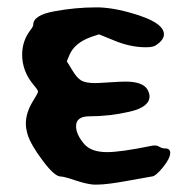

<svg xmlns="http://www.w3.org/2000/svg" viewBox="-20 -500 521 520"><path d="M40 -352Q40 -389 62 -418Q70 -428 70 -433Q70 -459 127.5 -469.5Q185 -480 240 -480H249Q299 -478 361.5 -456.5Q424 -435 424 -407Q424 -392 403 -378Q396 -372 375 -372Q331 -372 285 -392L248 -407L227 -400Q182 -384 168 -351L161 -334L175 -311Q188 -289 200 -282Q212 -275 238 -275Q246 -275 276.5 -277Q307 -279 320 -279Q366 -279 379 -258Q385 -248 385 -239Q385 -210 331 -197.5Q277 -185 222 -185Q186 -185 186 -158Q186 -136 208 -110Q227 -88 270 -88Q307 -88 390 -105Q394 -106 400 -106Q406 -106 412.5 -102Q419 -98 427 -98Q441 -98 441 -86Q441 -71 421 -46.5Q401 -22 391 -22Q389 -22 329.5 -11Q270 0 243 0H233Q212 -2 182.5 -12Q153 -22 144 -22Q128 -22 96 -64.5Q64 -107 55 -135Q50 -152 50 -165Q50 -194 68 -224Q83 -248 83 -252Q83 -256 71 -270Q40 -307 40 -352Z"/></svg>

Font: NaniFont Regular
Style: Regular
Weight: 400
Designer: Nanigashitei
Version: Version 1.036